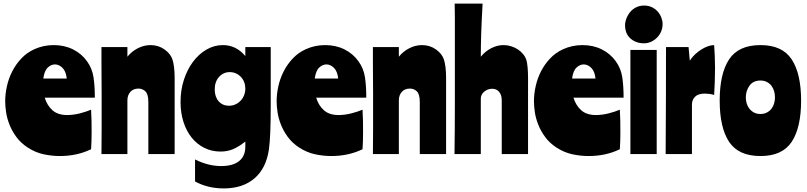

<svg xmlns="http://www.w3.org/2000/svg" viewBox="-20 -861 4509 1073"><path d="M230 -315Q243 -272 273 -245Q303 -218 356 -218Q372 -218 390.5 -220.5Q409 -223 427 -227.5Q445 -232 461 -237.5Q477 -243 489 -248Q491 -219 491.5 -186.5Q492 -154 492 -122Q492 -69 489 -27Q411 11 314 11Q269 11 223 1Q177 -9 134 -37Q96 -62 71.5 -95.5Q47 -129 33 -164.5Q19 -200 14 -234Q9 -268 9 -295Q9 -335 18.5 -378.5Q28 -422 48 -461.5Q68 -501 99 -534Q130 -567 172 -586Q223 -609 280 -609Q340 -609 388 -585Q436 -561 466 -519Q495 -479 502.5 -430Q510 -381 510 -315ZM287 -501Q266 -501 247 -483.5Q228 -466 222 -422H353Q349 -462 329.5 -481.5Q310 -501 287 -501Z M692 -598V-544Q716 -574 750.5 -591.5Q785 -609 821 -609Q865 -609 899 -585Q933 -561 944 -528Q949 -513 952.5 -486.5Q956 -460 956 -427V0H809V-290Q809 -335 792.5 -350.5Q776 -366 754 -366Q725 -366 708.5 -347.5Q692 -329 692 -300V0H547Q547 -33 547.5 -69.5Q548 -106 548 -142.5Q548 -179 548 -215Q548 -251 548 -283Q548 -302 548 -340Q548 -378 547.5 -423Q547 -468 547 -515Q547 -562 547 -598Z M1351 -70Q1313 -40 1281.5 -27Q1250 -14 1213 -14Q1163 -14 1122 -34.5Q1081 -55 1051.5 -91.5Q1022 -128 1005.5 -179Q989 -230 989 -291Q989 -357 1007.5 -414.5Q1026 -472 1058.5 -515.5Q1091 -559 1134 -584Q1177 -609 1226 -609Q1299 -609 1351 -548V-598H1493V-276Q1493 -187 1490.5 -125Q1488 -63 1483 -27Q1468 79 1402.5 135.5Q1337 192 1230 192Q1185 192 1144.5 182Q1104 172 1070 153V30Q1143 67 1216 67Q1282 67 1316.5 39Q1351 11 1351 -41ZM1180 -361Q1180 -320 1202 -295Q1224 -270 1260 -270Q1279 -270 1295.5 -277.5Q1312 -285 1324.5 -298Q1337 -311 1344 -328.5Q1351 -346 1351 -366Q1351 -385 1344.5 -402Q1338 -419 1326 -431.5Q1314 -444 1298 -451Q1282 -458 1264 -458Q1228 -458 1204 -431Q1180 -404 1180 -361Z M1747 -315Q1760 -272 1790 -245Q1820 -218 1873 -218Q1889 -218 1907.5 -220.5Q1926 -223 1944 -227.5Q1962 -232 1978 -237.5Q1994 -243 2006 -248Q2008 -219 2008.5 -186.5Q2009 -154 2009 -122Q2009 -69 2006 -27Q1928 11 1831 11Q1786 11 1740 1Q1694 -9 1651 -37Q1613 -62 1588.5 -95.5Q1564 -129 1550 -164.5Q1536 -200 1531 -234Q1526 -268 1526 -295Q1526 -335 1535.5 -378.5Q1545 -422 1565 -461.5Q1585 -501 1616 -534Q1647 -567 1689 -586Q1740 -609 1797 -609Q1857 -609 1905 -585Q1953 -561 1983 -519Q2012 -479 2019.5 -430Q2027 -381 2027 -315ZM1804 -501Q1783 -501 1764 -483.5Q1745 -466 1739 -422H1870Q1866 -462 1846.5 -481.5Q1827 -501 1804 -501Z M2209 -598V-544Q2233 -574 2267.5 -591.5Q2302 -609 2338 -609Q2382 -609 2416 -585Q2450 -561 2461 -528Q2466 -513 2469.5 -486.5Q2473 -460 2473 -427V0H2326V-290Q2326 -335 2309.5 -350.5Q2293 -366 2271 -366Q2242 -366 2225.5 -347.5Q2209 -329 2209 -300V0H2064Q2064 -33 2064.5 -69.5Q2065 -106 2065 -142.5Q2065 -179 2065 -215Q2065 -251 2065 -283Q2065 -302 2065 -340Q2065 -378 2064.5 -423Q2064 -468 2064 -515Q2064 -562 2064 -598Z M2677 -841Q2674 -785 2672 -743.5Q2670 -702 2669 -667.5Q2668 -633 2667.5 -603.5Q2667 -574 2667 -544Q2691 -574 2725 -591.5Q2759 -609 2794 -609Q2816 -609 2836.5 -602.5Q2857 -596 2874 -585Q2891 -574 2903.5 -558.5Q2916 -543 2922 -525Q2926 -511 2928.5 -484.5Q2931 -458 2931 -427V0H2784V-300Q2784 -330 2769.5 -347.5Q2755 -365 2731 -365Q2706 -365 2686.5 -349Q2667 -333 2667 -310V0H2520Q2522 -133 2522 -284.5Q2522 -436 2522 -610Q2522 -664 2522 -700.5Q2522 -737 2522 -762Q2522 -787 2521.5 -805Q2521 -823 2521 -841Z M3185 -315Q3198 -272 3228 -245Q3258 -218 3311 -218Q3327 -218 3345.5 -220.5Q3364 -223 3382 -227.5Q3400 -232 3416 -237.5Q3432 -243 3444 -248Q3446 -219 3446.5 -186.5Q3447 -154 3447 -122Q3447 -69 3444 -27Q3366 11 3269 11Q3224 11 3178 1Q3132 -9 3089 -37Q3051 -62 3026.5 -95.5Q3002 -129 2988 -164.5Q2974 -200 2969 -234Q2964 -268 2964 -295Q2964 -335 2973.5 -378.5Q2983 -422 3003 -461.5Q3023 -501 3054 -534Q3085 -567 3127 -586Q3178 -609 3235 -609Q3295 -609 3343 -585Q3391 -561 3421 -519Q3450 -479 3457.5 -430Q3465 -381 3465 -315ZM3242 -501Q3221 -501 3202 -483.5Q3183 -466 3177 -422H3308Q3304 -462 3284.5 -481.5Q3265 -501 3242 -501Z M3503 -582H3650V0H3503ZM3580 -830Q3604 -830 3623.5 -820.5Q3643 -811 3656 -796Q3669 -781 3676 -762.5Q3683 -744 3683 -727Q3683 -704 3674.5 -684.5Q3666 -665 3651.5 -650.5Q3637 -636 3618.5 -627.5Q3600 -619 3579 -619Q3553 -619 3533 -627.5Q3513 -636 3499.5 -649.5Q3486 -663 3479.5 -681Q3473 -699 3473 -718Q3473 -737 3480.5 -757Q3488 -777 3501.5 -793.5Q3515 -810 3535 -820Q3555 -830 3580 -830Z M3828 -598 3835 -522Q3847 -541 3864 -557Q3881 -573 3899.5 -584.5Q3918 -596 3936.5 -602.5Q3955 -609 3971 -609Q3973 -583 3974.5 -549.5Q3976 -516 3976 -481Q3976 -441 3974.5 -402Q3973 -363 3971 -330Q3962 -334 3946 -336Q3930 -338 3919 -338Q3882 -338 3864.5 -320.5Q3847 -303 3847 -277V0H3700Q3701 -162 3701.5 -307.5Q3702 -453 3702 -598Z M4230 -609Q4352 -609 4404.5 -529Q4457 -449 4457 -299Q4457 -148 4404.5 -68.5Q4352 11 4230 11Q4107 11 4054.5 -68.5Q4002 -148 4002 -299Q4002 -449 4054.5 -529Q4107 -609 4230 -609ZM4230 -224Q4250 -224 4265.5 -232Q4281 -240 4291 -253Q4301 -266 4306 -282.5Q4311 -299 4311 -317Q4311 -335 4306 -352Q4301 -369 4291 -382Q4281 -395 4265.5 -403Q4250 -411 4230 -411Q4189 -411 4168.5 -382Q4148 -353 4148 -317Q4148 -299 4153 -282.5Q4158 -266 4168.5 -253Q4179 -240 4194 -232Q4209 -224 4230 -224Z"/></svg>

Font: Ranchers
Style: Regular
Weight: 400
Designer: Pablo Impallari, Brenda Gallo
Foundry: Pablo Impallari, Brenda Gallo
Version: Version 1.000; ttfautohint (v0.8) -G 200 -r 50